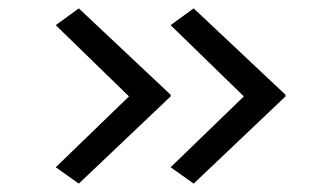

<svg xmlns="http://www.w3.org/2000/svg" viewBox="-20 -490 794 458"><path d="M442 -52 387 -91 573 -271 572 -250 387 -430 442 -470 661 -264V-260ZM168 -52 113 -91 299 -271 298 -250 113 -430 168 -470 387 -264V-260Z"/></svg>

Font: Lexend Peta Light
Style: Regular
Weight: 300
Version: Version 1.007